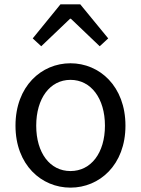

<svg xmlns="http://www.w3.org/2000/svg" viewBox="-20 -847 646 880"><path d="M303 13C436 13 555 -91 555 -271C555 -452 436 -557 303 -557C170 -557 51 -452 51 -271C51 -91 170 13 303 13ZM303 -63C209 -63 146 -146 146 -271C146 -396 209 -481 303 -481C397 -481 461 -396 461 -271C461 -146 397 -63 303 -63ZM130 -671 169 -635 301 -761H305L437 -635L476 -671L348 -827H257Z"/></svg>

Font: Noto Sans CJK KR Regular
Style: Regular
Weight: 400
Designer: Ryoko NISHIZUKA (kana & ideographs); Paul D. Hunt (Latin, Greek & Cyrillic); Wenlong ZHANG (bopomofo); Sandoll Communica
Foundry: Adobe Systems Incorporated
Version: Version 1.004;PS 1.004;hotconv 1.0.82;makeotf.lib2.5.63406